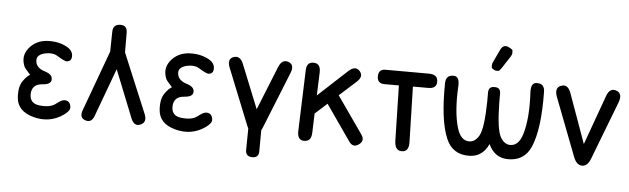

<svg xmlns="http://www.w3.org/2000/svg" viewBox="-53 -954 4321 1319"><g transform="rotate(5 2107.0 -294.0)"><path d="M249 -300.8Q182.6 -320.8 182.6 -374Q182.6 -413.1 241.7 -425.3Q290 -435.1 321.8 -416Q377.9 -381.3 392.6 -383.3Q421.9 -386.7 424.3 -416.5Q427.2 -458.5 382.8 -483.4Q324.7 -515.1 250 -511.7Q166.5 -507.8 119.1 -446.3Q76.7 -391.1 105.5 -322.3Q109.4 -311.5 148.4 -269.5Q124 -254.9 100.6 -220.7Q72.3 -179.7 78.1 -105.5Q85.4 -12.7 196.3 17.6Q311 48.3 404.3 -17.6Q444.3 -45.9 443.4 -69.3Q440.9 -114.3 401.4 -116.2Q379.4 -117.2 342.8 -86.9Q306.6 -57.1 230.5 -65.4Q162.1 -72.8 164.1 -139.6Q166.5 -207 239.3 -211.9Q295.4 -215.8 298.8 -246.1Q303.7 -284.2 249 -300.8Z M736.8 -665.5Q686 -665 685.1 -613.8L682.6 -476.1L529.8 -59.1Q510.7 -7.8 550.3 7.8Q595.7 25.4 614.7 -25.9L737.8 -359.4L868.7 -31.7Q891.1 23.9 935.1 4.4Q978.5 -15.1 955.6 -70.3L784.7 -479.5Q784.2 -546.9 784.2 -614.7Q784.2 -666 736.8 -665.5Z M1227.1 -300.8Q1160.6 -320.8 1160.6 -374Q1160.6 -413.1 1219.7 -425.3Q1268.1 -435.1 1299.8 -416Q1356 -381.3 1370.6 -383.3Q1399.9 -386.7 1402.3 -416.5Q1405.3 -458.5 1360.8 -483.4Q1302.7 -515.1 1228 -511.7Q1144.5 -507.8 1097.2 -446.3Q1054.7 -391.1 1083.5 -322.3Q1087.4 -311.5 1126.5 -269.5Q1102.1 -254.9 1078.6 -220.7Q1050.3 -179.7 1056.2 -105.5Q1063.5 -12.7 1174.3 17.6Q1289.1 48.3 1382.3 -17.6Q1422.4 -45.9 1421.4 -69.3Q1418.9 -114.3 1379.4 -116.2Q1357.4 -117.2 1320.8 -86.9Q1284.7 -57.1 1208.5 -65.4Q1140.1 -72.8 1142.1 -139.6Q1144.5 -207 1217.3 -211.9Q1273.4 -215.8 1276.9 -246.1Q1281.7 -284.2 1227.1 -300.8Z M1530.3 -512.2Q1486.3 -496.1 1509.8 -438L1665.5 -50.3Q1669.4 -40.5 1673.8 -32.2Q1672.9 42 1671.9 116.2Q1671.4 160.6 1717.8 161.6Q1762.2 162.1 1762.7 117.7L1763.7 -28.3Q1769 -38.1 1773.9 -50.3L1929.7 -438Q1953.1 -496.1 1909.2 -512.2Q1864.3 -528.3 1840.8 -470.2L1719.7 -169.4L1598.6 -470.2Q1575.2 -528.3 1530.3 -512.2Z M2060.5 18.6Q2112.3 21 2114.3 -41.5L2118.7 -174.8L2201.7 -249.5L2373 -3.4Q2401.4 37.6 2440.9 9.3Q2479.5 -18.6 2451.2 -59.1L2272.9 -314L2387.7 -417.5Q2433.6 -458.5 2399.4 -494.6Q2368.2 -526.4 2323.2 -484.9L2123 -299.8L2128.9 -458.5Q2130.9 -517.6 2086.9 -521.5Q2034.2 -525.9 2032.2 -466.8L2017.6 -45.9Q2015.6 16.6 2060.5 18.6Z M2529.3 -463.9Q2531.2 -417.5 2579.1 -417.5H2678.7L2687.5 -36.6Q2689.5 31.2 2737.3 31.2Q2787.1 31.7 2785.2 -36.1L2775.4 -418Q2828.6 -418 2881.8 -418Q2941.4 -418 2938.5 -469.7Q2936.5 -516.1 2877 -516.1L2576.2 -516.6Q2528.3 -516.6 2529.3 -463.9Z M3618.2 -516.1Q3579.6 -514.2 3583 -447.8Q3592.8 -272 3560.5 -162.6Q3534.7 -74.2 3472.7 -76.7Q3434.1 -78.6 3408.2 -123.5Q3378.9 -174.8 3376 -360.4Q3376.5 -390.6 3376 -423.3Q3375.5 -464.4 3335 -463.4H3334.5Q3334 -463.4 3334 -463.4Q3293.5 -464.4 3293 -423.3Q3292.5 -390.6 3293 -360.4Q3290 -174.8 3260.7 -123.5Q3234.9 -78.6 3196.3 -76.7Q3134.3 -74.2 3108.4 -162.6Q3076.2 -272 3085.9 -447.8Q3089.4 -514.2 3050.8 -516.1Q2994.1 -519.5 2993.2 -461.4Q2988.8 -204.1 3043 -78.6Q3087.9 24.4 3203.1 22Q3293 20 3334.5 -70.3Q3376 20 3465.8 22Q3581.1 24.4 3626 -78.6Q3680.2 -204.1 3675.8 -461.4Q3674.8 -519.5 3618.2 -516.1ZM3372.6 -599.1 3424.3 -678.2Q3435.5 -695.3 3435.5 -703.9Q3435.5 -712.4 3435.5 -720.7Q3435.5 -729 3426.3 -734.4Q3417 -739.7 3407.7 -745.1Q3398.4 -750.5 3386.2 -750.5Q3363.3 -750.5 3350.1 -721.2L3310.1 -636.2Q3303.2 -621.6 3303.2 -614.3Q3303.2 -606.9 3303.2 -599.4Q3303.2 -591.8 3309.8 -587.9Q3316.4 -584 3323 -580.1Q3329.6 -576.2 3336.4 -576.2Q3343.3 -576.2 3350.1 -576.2Q3356.9 -576.2 3372.6 -599.1Z M3785.6 -510.7Q3744.1 -493.2 3767.6 -431.6L3921.4 -31.2Q3942.4 22 3980.5 22Q4017.6 22 4038.1 -31.2L4191.9 -431.6Q4215.3 -493.2 4173.8 -510.7Q4125.5 -531.2 4103 -469.2L3979.5 -127L3856.4 -469.2Q3834 -531.2 3785.6 -510.7Z"/></g></svg>

Font: Comic Relief
Style: Regular
Weight: 400
Designer: Jeff Davis
Foundry: Loudifier
Version: Version 1.200; ttfautohint (v1.8.4.7-5d5b)